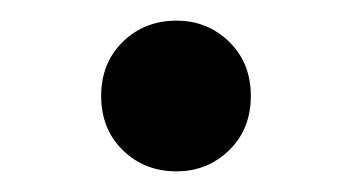

<svg xmlns="http://www.w3.org/2000/svg" viewBox="-20 -413 341 186"><path d="M78 -320Q78 -352 99 -372.5Q120 -393 151 -393Q181 -393 202 -372.5Q223 -352 223 -320Q223 -288 202 -267.5Q181 -247 151 -247Q120 -247 99 -267.5Q78 -288 78 -320Z"/></svg>

Font: Maitree SemiBold
Style: Regular
Weight: 600
Designer: CadsonDemak Team
Foundry: CadsonDemak
Version: Version 1.001